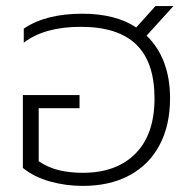

<svg xmlns="http://www.w3.org/2000/svg" viewBox="-20 -595 641 630"><path d="M55 -44V-283H241V-240H107V-66Q138 -45 173.5 -36.5Q209 -28 252 -28Q362 -28 424.5 -91Q487 -154 487 -272Q487 -391 427 -449Q367 -507 245 -507Q126 -507 58 -455V-501Q130 -550 250 -550Q359 -550 427 -505L490 -575H549L461 -478Q538 -403 538 -272Q538 -184 503.5 -119Q469 -54 404.5 -19.5Q340 15 252 15Q196 15 144 0.5Q92 -14 55 -44Z"/></svg>

Font: Prompt ExtraLight
Style: Regular
Weight: 275
Designer: Katatrad Team
Foundry: CadsonDemak
Version: Version 1.001